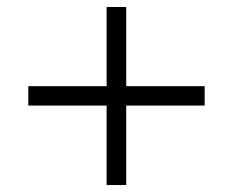

<svg xmlns="http://www.w3.org/2000/svg" viewBox="-20 -578 663 546"><path d="M283.2 -51.8H338.9V-277.8H562V-333H338.9V-558.1H283.2V-333H60.5V-277.8H283.2Z"/></svg>

Font: HK Grotesk
Style: Regular
Weight: 400
Designer: Alfredo Marco Pradil and Stefan Peev
Foundry: Hanken Design Co.
Version: Version 1.045;PS 001.045;hotconv 1.0.88;makeotf.lib2.5.64775